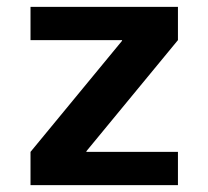

<svg xmlns="http://www.w3.org/2000/svg" viewBox="-20 -540 608 560"><path d="M232 -97H499V0H69V-97L336 -421V-423H69V-520H499V-423L232 -99Z"/></svg>

Font: M PLUS 1p
Style: Bold
Weight: 700
Version: Version 1.062